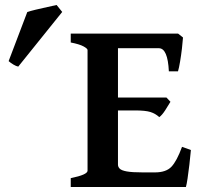

<svg xmlns="http://www.w3.org/2000/svg" viewBox="-20 -750 809 770"><path d="M713.9 -599.6Q712.9 -583 709.7 -555.7Q706.5 -528.3 702.1 -502.4Q697.8 -476.6 693.8 -463.9H657.2Q652.8 -556.6 617.2 -556.6H427.7L441.9 -615.2H694.3ZM663.6 -341.8Q655.8 -328.1 642.6 -307.9Q629.4 -287.6 618.7 -280.3Q603.5 -294.4 583.3 -300.8Q563 -307.1 522 -307.1H420.9L431.6 -358.9H647.5ZM745.6 -148.4Q743.2 -120.6 739.5 -89.6Q735.8 -58.6 732.2 -34.2Q728.5 -9.8 725.6 0H263.7V-35.6Q331.1 -49.3 331.1 -65.4V-549.3Q331.1 -555.2 314.9 -564Q298.8 -572.8 263.7 -579.6V-615.2H441.9H523.9V-579.6Q491.2 -572.8 472.2 -569.8Q453.1 -566.9 453.1 -560.1V-89.8Q453.1 -80.6 460.2 -73.5Q467.3 -66.4 488.5 -62.5Q509.8 -58.6 552.7 -58.6H601.1Q646 -58.6 667.5 -81.3Q689 -104 710 -161.1ZM53.2 -482.9Q44.9 -484.4 33.9 -491Q22.9 -497.6 14.6 -504.9L89.4 -701.7Q100.1 -705.6 123.3 -711.2Q146.5 -716.8 170.4 -721.9Q194.3 -727.1 207 -730L229.5 -702.1Z"/></svg>

Font: Gentium Plus
Style: Bold
Weight: 700
Designer: Victor Gaultney, Annie Olsen, Iska Routamaa, Becca Hirsbrunner
Foundry: SIL International
Version: Version 6.101